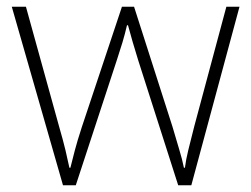

<svg xmlns="http://www.w3.org/2000/svg" viewBox="-20 -549 746 570"><path d="M390 -371Q381 -400 374 -424Q367 -448 360 -474H357Q351 -448 343.5 -423Q336 -398 327 -371L205 1H167L15 -529H57L155 -175Q168 -130 174.5 -102.5Q181 -75 186 -51H189Q195 -75 202 -102Q209 -129 223 -172L342 -529H378L492 -173Q503 -135 512 -105.5Q521 -76 526 -51H529Q532 -75 539 -103.5Q546 -132 557 -175L652 -529H691L548 1H509Z"/></svg>

Font: Noto Sans Kannada ExtraLight
Style: Regular
Weight: 200
Designer: Jelle Bosma - Monotype Design Team
Foundry: Monotype Imaging Inc.
Version: Version 2.005; ttfautohint (v1.8.4.7-5d5b)